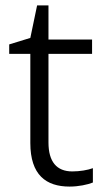

<svg xmlns="http://www.w3.org/2000/svg" viewBox="-20 -679 387 709"><path d="M247 -46C189 -46 159 -82 159 -153V-480H320V-533H159V-659H117L92 -539L14 -515V-480H92V-151C92 -33 150 10 237 10C270 10 303 3 323 -5V-58C304 -51 275 -46 247 -46Z"/></svg>

Font: Noto Sans Syriac Light
Style: Regular
Weight: 300
Designer: Patrick Giasson and the Monotype Design Team
Foundry: Monotype Imaging Inc.
Version: Version 3.000